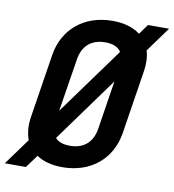

<svg xmlns="http://www.w3.org/2000/svg" viewBox="-114 -826 852 942"><g transform="rotate(10 312.5 -355.0)"><path d="M-27 40H78L125 -24C157 -2 201 10 254 10C394 10 496 -74 517 -206L567 -525C573 -563 571 -597 562 -626L652 -750H547L511 -700C477 -726 431 -740 373 -740C233 -740 131 -656 110 -524L60 -206C53 -162 57 -124 69 -92ZM233 -524C244 -593 288 -630 356 -630C394 -630 421 -619 435 -596L191 -260ZM272 -100C238 -100 214 -109 199 -126L433 -449L395 -206C384 -137 340 -100 272 -100Z"/></g></svg>

Font: JetBrains Mono
Style: Bold Italic
Weight: 558
Italic angle: -9°
Monospace: yes
Designer: Philipp Nurullin, Konstantin Bulenkov
Foundry: JetBrains
Version: Version 2.305